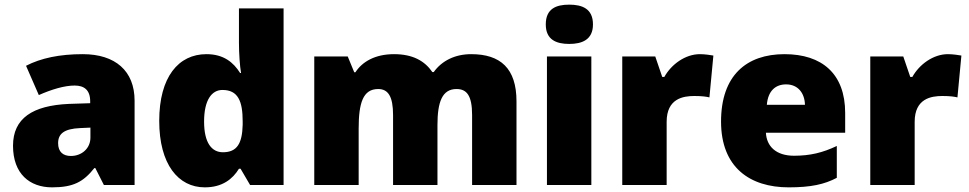

<svg xmlns="http://www.w3.org/2000/svg" viewBox="-20 -862 4167 826"><path d="M336 -629C236 -629 156 -612 92 -579L147 -453C201 -477 257 -494 301 -494C342 -494 368 -475 368 -426V-418L276 -415C120 -408 36 -353 36 -235C36 -114 108 -56 204 -56C296 -56 339 -80 386 -139H390L427 -66H559V-429C559 -557 476 -629 336 -629ZM325 -311 369 -313V-270C369 -223 331 -191 285 -191C252 -191 230 -208 230 -246C230 -286 255 -308 325 -311Z M861 -56C937 -56 981 -92 1008 -136H1015L1056 -66H1200V-826H1008V-678C1008 -631 1012 -576 1017 -548H1013C984 -594 942 -629 868 -629C748 -629 665 -531 665 -342C665 -155 747 -56 861 -56ZM939 -207C891 -207 858 -247 858 -339C858 -432 891 -475 937 -475C1004 -475 1024 -427 1024 -340V-325C1022 -245 1000 -207 939 -207Z M2007 -629C1938 -629 1881 -601 1846 -552H1840C1807 -600 1756 -629 1675 -629C1593 -629 1538 -596 1509 -551H1504L1476 -619H1332V-66H1523V-308C1523 -418 1541 -479 1607 -479C1650 -479 1671 -447 1671 -367V-66H1862V-324C1862 -423 1882 -479 1944 -479C1988 -479 2011 -451 2011 -367V-66H2202V-426C2202 -568 2133 -629 2007 -629Z M2429 -842C2373 -842 2328 -825 2328 -757C2328 -691 2373 -673 2429 -673C2484 -673 2531 -691 2531 -757C2531 -825 2484 -842 2429 -842ZM2524 -619H2333V-66H2524Z M2991 -629C2928 -629 2868 -585 2838 -531H2829L2799 -619H2657V-66H2848V-338C2848 -438 2919 -449 2967 -449C3002 -449 3019 -446 3032 -443L3049 -623C3038 -625 3012 -629 2991 -629Z M3355 -629C3192 -629 3082 -538 3082 -339C3082 -142 3206 -56 3373 -56C3469 -56 3527 -69 3580 -97V-234C3519 -205 3465 -192 3396 -192C3318 -192 3278 -233 3275 -291H3616V-376C3616 -545 3516 -629 3355 -629ZM3362 -499C3414 -499 3442 -460 3443 -411H3279C3284 -472 3317 -499 3362 -499Z M4058 -629C3995 -629 3935 -585 3905 -531H3896L3866 -619H3724V-66H3915V-338C3915 -438 3986 -449 4034 -449C4069 -449 4086 -446 4099 -443L4116 -623C4105 -625 4079 -629 4058 -629Z"/></svg>

Font: Noto Sans Malayalam UI Black
Style: Regular
Weight: 900
Designer: Jelle Bosma - Monotype Design Team
Foundry: Monotype Imaging Inc.
Version: Version 2.104